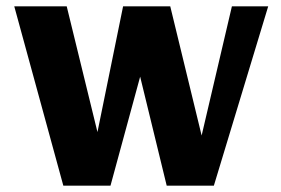

<svg xmlns="http://www.w3.org/2000/svg" viewBox="-20 -584 885 604"><path d="M327.6 0H179.2L24.9 -564H189.9L286.6 -168.5L367.2 -564H515.6L614.3 -157.7L709.5 -564H823.7L652.8 0H504.4L420.9 -342.8Z"/></svg>

Font: Aclonica
Style: Regular
Weight: 400
Version: Version 1.001